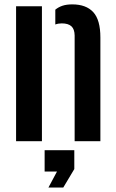

<svg xmlns="http://www.w3.org/2000/svg" viewBox="-20 -628 516 854"><path d="M51.5 0V-600H166.5V0ZM312 0V-470.5Q311.5 -498.5 297.5 -511.2Q283.5 -524 254.5 -524Q247 -524 239.8 -522.8Q232.5 -521.5 226 -519V-585Q240 -596.5 258 -602.5Q276 -608.5 301.5 -608.5Q363 -608.5 394.8 -574Q426.5 -539.5 426.5 -461V0ZM195.5 206 233.5 135H178.5V40H310.5V124L261.5 206Z"/></svg>

Font: Big Shoulders Stencil Text Thin
Style: Bold
Weight: 700
Version: Version 2.001